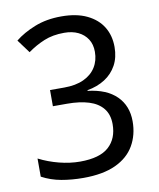

<svg xmlns="http://www.w3.org/2000/svg" viewBox="-83 -789 716 865"><g transform="rotate(-10 275.5 -357.0)"><path d="M229 10Q176 10 128.5 1.5Q81 -7 40 -29V-112Q83 -90 132 -77.5Q181 -65 227 -65Q317 -65 358.5 -102.5Q400 -140 400 -206Q400 -250 377.5 -278Q355 -306 313.5 -319Q272 -332 214 -332H149V-406H214Q267 -406 303.5 -423Q340 -440 359 -470.5Q378 -501 378 -541Q378 -575 362.5 -599Q347 -623 320 -636Q293 -649 256 -649Q204 -649 164 -632.5Q124 -616 88 -590L43 -651Q80 -681 134 -702.5Q188 -724 256 -724Q326 -724 373.5 -701Q421 -678 445 -638.5Q469 -599 469 -547Q469 -499 449.5 -463.5Q430 -428 395.5 -406Q361 -384 315 -376V-373Q401 -363 446 -318.5Q491 -274 491 -203Q491 -141 463 -92.5Q435 -44 377 -17Q319 10 229 10Z"/></g></svg>

Font: hextamil15
Style: Book
Weight: 400
Designer: Jelle Bosma - Monotype Design Team
Foundry: Monotype Imaging Inc.
Version: Version 2.003